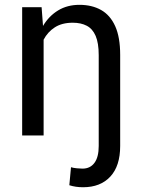

<svg xmlns="http://www.w3.org/2000/svg" viewBox="-20 -558 589 791"><path d="M307.1 -538.1Q358.9 -538.1 396.5 -516.8Q434.1 -495.6 454.6 -450.2Q475.1 -404.8 475.1 -332V43.5Q475.1 126 434.3 169.7Q393.6 213.4 322.3 213.4Q291.5 213.4 265.6 205.1L272.5 130.9Q281.2 133.8 296.1 135.3Q311 136.7 319.8 136.7Q351.6 136.7 369.1 113Q386.7 89.4 386.7 43.5V-330.6Q386.7 -380.9 374 -410.2Q361.3 -439.5 337.4 -451.9Q313.5 -464.4 279.8 -464.4Q235.4 -464.4 205.8 -445.3Q176.3 -426.3 159.7 -394.5V0H71.3V-528.3H151.4L157.2 -451.2Q181.6 -492.2 219.5 -515.1Q257.3 -538.1 307.1 -538.1Z"/></svg>

Font: Robert Sans Medium
Style: Regular
Weight: 500
Designer: Christian Robertson (extended by Adam Twardoch)
Foundry: Google
Version: Version 12.135;April 2, 2019;FontCreator 11.5.0.2425 64-bit;